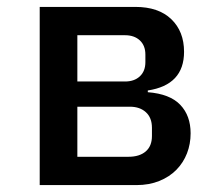

<svg xmlns="http://www.w3.org/2000/svg" viewBox="-20 -536 640 556"><path d="M95 -516H372Q439 -516 476 -480.5Q513 -445 513 -386Q513 -290 408 -274V-269Q472 -264 502 -232.5Q532 -201 532 -150Q532 -119 521.5 -92Q511 -65 491 -44.5Q471 -24 441.5 -12Q412 0 375 0H95ZM352 -82Q384 -82 402 -97.5Q420 -113 420 -142V-166Q420 -195 402.5 -211Q385 -227 356 -227H204V-82ZM342 -300Q369 -300 385 -315Q401 -330 401 -356V-378Q401 -404 385 -419Q369 -434 342 -434H204V-300Z"/></svg>

Font: IBM Plex Mono Medium
Style: Regular
Weight: 500
Monospace: yes
Designer: Mike Abbink, Paul van der Laan, Pieter van Rosmalen
Foundry: Bold Monday
Version: Version 2.3